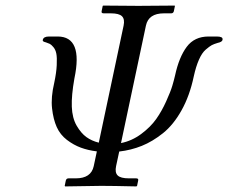

<svg xmlns="http://www.w3.org/2000/svg" viewBox="-20 -666 818 688"><path d="M727.5 -535.2H756.8Q767.6 -535.2 773.2 -532.5Q778.8 -529.8 777.3 -522.9Q775.9 -515.6 759.8 -512.2Q746.6 -508.3 738.8 -504.2Q731 -500 717.3 -488.3Q703.6 -476.6 692.9 -452.1Q682.1 -427.7 674.3 -392.1Q659.7 -322.8 630.6 -270.8Q601.6 -218.8 564 -188.7Q526.4 -158.7 488 -143.3Q449.7 -127.9 407.2 -123L396 -70.8Q391.1 -47.9 401.6 -37.4Q412.1 -26.9 441.9 -26.9H467.8Q477.1 -26.9 475.1 -19L471.2 0L468.8 2Q381.8 0 342.8 0L213.4 2L211.9 0L215.8 -19Q217.8 -26.9 225.6 -26.9H251.5Q306.6 -26.9 315.9 -70.8L327.1 -123.5Q295.4 -127.4 269.5 -137Q243.7 -146.5 219.7 -164.8Q195.8 -183.1 183.3 -210.7Q170.9 -238.3 166.5 -277.8Q162.1 -317.4 174.3 -369.1Q182.1 -405.8 183.3 -432.6Q184.6 -459.5 181.9 -473.6Q179.2 -487.8 171.4 -497.1Q163.6 -506.3 158.4 -508.8Q153.3 -511.2 144.5 -514.2Q138.2 -515.6 135.3 -517.6Q132.3 -519.5 133.3 -522.9Q135.7 -535.2 155.8 -535.2H186.5Q278.3 -535.2 246.6 -384.8Q235.8 -324.2 237.3 -283.7Q238.8 -243.2 254.6 -215.8Q270.5 -188.5 289.6 -174.8Q308.6 -161.1 334 -154.8L422.9 -574.2Q427.7 -597.2 417.2 -607.7Q406.7 -618.2 377.4 -618.2H351.6Q342.3 -618.2 344.2 -626L348.1 -645L350.1 -646Q437 -645 476.1 -645L605.5 -646L606.9 -645L603 -626Q601.1 -618.2 593.3 -618.2H567.4Q512.2 -618.2 502.9 -574.2L413.6 -153.3Q452.6 -161.1 486.1 -186Q519.5 -210.9 539.6 -239.3Q559.6 -267.6 575.4 -302.7Q591.3 -337.9 597.4 -358.4Q603.5 -378.9 607.4 -396Q621.6 -461.4 649.2 -498.3Q676.8 -535.2 727.5 -535.2Z"/></svg>

Font: Linux Biolinum
Style: Italic
Weight: 400
Italic angle: -12°
Designer: Philipp H. Poll
Foundry: Philipp H. Poll
Version: Version 1.1.3 ; ttfautohint (v0.9)